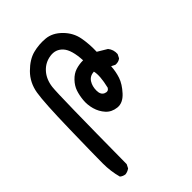

<svg xmlns="http://www.w3.org/2000/svg" viewBox="-218 -847 937 937"><g transform="rotate(-45 250.0 -378.5)"><path d="M82 -5.9Q66.4 -7.8 54.7 -17.6Q41 -67.4 41 -122.1Q41 -176.8 44.9 -355.5Q48.8 -534.2 58.6 -593.3Q68.4 -652.3 108.4 -692.4Q148.4 -732.4 189.9 -743.2Q231.4 -753.9 274.4 -750Q317.4 -746.1 353.5 -710Q389.6 -673.8 398.4 -627Q407.2 -580.1 405.3 -528.3L454.1 -499Q471.7 -477.5 469.7 -448.2L460 -428.7Q446.3 -417 424.8 -418.9L405.3 -428.7Q403.3 -393.6 392.6 -361.3Q381.8 -329.1 350.6 -294.9Q319.3 -260.7 284.2 -264.6Q249 -268.6 228 -292Q207 -315.4 198.2 -346.7Q189.5 -377.9 192.4 -408.2Q195.3 -438.5 203.6 -462.9Q211.9 -487.3 232.4 -508.8Q252.9 -530.3 277.3 -538.1Q301.8 -545.9 329.1 -545.9Q325.2 -621.1 298.8 -650.4Q272.5 -679.7 231.9 -673.8Q191.4 -668 164.1 -637.7Q136.7 -607.4 130.9 -560.1Q125 -512.7 121.1 -37.1L111.3 -17.6Q97.7 -7.8 82 -5.9ZM319.3 -366.2Q335.9 -435.5 327.1 -469.7Q297.9 -467.8 284.2 -446.3Q270.5 -424.8 270.5 -395.5Q270.5 -366.2 290 -357.9Q309.6 -349.6 319.3 -366.2Z"/></g></svg>

Font: JasonHandwriting4
Style: Regular
Weight: 400
Version: Version 1.01.21